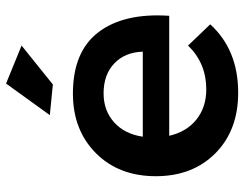

<svg xmlns="http://www.w3.org/2000/svg" viewBox="-106 -693 804 632"><g transform="rotate(-90 296.0 -377.0)"><path d="M462 -708 334 -605 233 -615 337 -759ZM304 -539Q442 -539 506 -455Q570 -371 560 -222H165Q178 -165 218.5 -132.5Q259 -100 318 -100Q404 -100 462 -160L532 -87Q448 5 307 5Q183 5 107.5 -70Q32 -145 32 -266Q32 -388 108 -463.5Q184 -539 304 -539ZM162 -309H442Q440 -368 403 -403Q366 -438 305 -438Q248 -438 209.5 -403.5Q171 -369 162 -309Z"/></g></svg>

Font: Montserrat arm Medium
Style: Regular
Weight: 500
Designer: Julieta Ulanovsky
Foundry: Julieta Ulanovsky
Version: Version 6.000;PS 006.000;hotconv 1.0.88;makeotf.lib2.5.64775